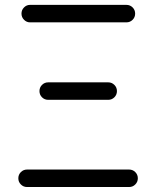

<svg xmlns="http://www.w3.org/2000/svg" viewBox="-20 -752 628 772"><path d="M88.9 0Q74.2 0 64 -10.3Q53.7 -20.5 53.7 -35.2Q53.7 -49.8 64 -60.1Q74.2 -70.3 88.9 -70.3H499Q513.7 -70.3 523.9 -60.1Q534.2 -49.8 534.2 -35.2Q534.2 -20.5 523.9 -10.3Q513.7 0 499 0ZM173.8 -350.6Q159.2 -350.6 148.9 -360.8Q138.7 -371.1 138.7 -385.7Q138.7 -400.4 148.9 -410.6Q159.2 -420.9 173.8 -420.9H415Q429.7 -420.9 439.9 -410.6Q450.2 -400.4 450.2 -385.7Q450.2 -371.1 439.9 -360.8Q429.7 -350.6 415 -350.6ZM100.6 -662.1Q86.9 -662.1 76.7 -672.4Q66.4 -682.6 66.4 -697.3Q66.4 -711.9 76.7 -722.2Q86.9 -732.4 100.6 -732.4H488.3Q502.9 -732.4 513.2 -722.2Q523.4 -711.9 523.4 -697.3Q523.4 -682.6 513.2 -672.4Q502.9 -662.1 488.3 -662.1Z"/></svg>

Font: Gen Jyuu Gothic Normal
Style: Regular
Weight: 300
Designer: [Source Han Sans]
Ryoko NISHIZUKA  (kana & ideographs); Paul D. Hunt (Latin, Greek & Cyrillic); Wenlong ZHANG  (bopomofo
Version: Version 1.002.20150607